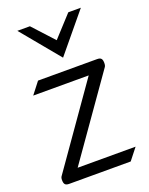

<svg xmlns="http://www.w3.org/2000/svg" viewBox="-160 -952 802 1034"><g transform="rotate(-20 241.0 -435.0)"><path d="M72 -870 254 -650 436 -870H364L254 -750L144 -870ZM85 -580 33 -513H351L29 -54C25 -49 23 -42 23 -33C23 -9 30 0 53 0H405L457 -66H125L449 -527C452 -532 453 -538 453 -546C453 -570 447 -580 423 -580Z"/></g></svg>

Font: Charger
Style: Regular
Weight: 400
Designer: Jasper
Foundry: Cannot Into Space Fonts
Version: Version 0.98